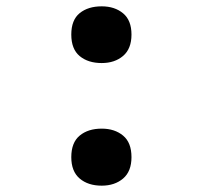

<svg xmlns="http://www.w3.org/2000/svg" viewBox="-20 -577 640 606"><path d="M301 -378Q258 -378 231.5 -400Q205 -422 205 -468Q205 -514 231.5 -535.5Q258 -557 301 -557Q342 -557 368.5 -535Q395 -513 395 -468Q395 -423 368.5 -400.5Q342 -378 301 -378ZM301 9Q258 9 231.5 -13.5Q205 -36 205 -81Q205 -127 231.5 -149Q258 -171 301 -171Q342 -171 368.5 -149Q395 -127 395 -81Q395 -36 368.5 -13.5Q342 9 301 9Z"/></svg>

Font: Noto Sans Mono ExtraBold
Style: Regular
Weight: 800
Designer: Monotype Design Team
Foundry: Monotype Imaging Inc.
Version: Version 2.014